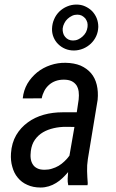

<svg xmlns="http://www.w3.org/2000/svg" viewBox="-20 -815 510 845"><path d="M209 -689C208.5 -675.3 210.9 -662.6 215.8 -650.9C220.7 -639.2 227.5 -628.9 236.3 -620.6C245.1 -611.8 255.4 -605 267.1 -600.1C278.8 -595.2 291.5 -592.8 305.2 -592.8C319.3 -592.8 333 -595.7 346.2 -601.1C358.9 -606.4 370.1 -613.8 379.9 -623C389.6 -632.3 397.5 -643.1 403.3 -655.8C409.2 -668.5 412.1 -682.1 412.6 -696.8C412.6 -710.4 410.2 -723.1 405.3 -735.4C400.4 -747.1 393.6 -757.3 385.3 -766.1C376.5 -774.9 366.2 -781.7 354.5 -787.1C342.8 -792.5 330.1 -794.9 316.4 -794.9C301.8 -794.9 288.1 -792 275.4 -786.6C262.2 -781.2 251 -773.4 241.2 -764.2C231.4 -754.4 223.6 -743.2 218.3 -730.5C212.4 -717.3 209.5 -703.6 209 -689ZM255.9 -689.9C256.8 -697.8 259.3 -705.6 263.2 -712.9C266.6 -720.2 271.5 -726.6 277.3 -731.9C283.2 -737.3 290 -742.2 297.4 -745.6C304.7 -749 312 -750.5 320.3 -750.5C327.6 -750.5 334.5 -749 340.3 -746.1C346.2 -742.7 351.1 -738.8 355.5 -733.9C359.4 -728.5 362.3 -722.7 364.3 -716.3C365.7 -710 366.2 -703.1 365.2 -695.8C364.3 -688 361.8 -680.7 358.4 -673.3C354.5 -666 349.6 -660.2 343.8 -654.8C337.9 -649.4 331.5 -645 324.2 -641.6C316.9 -638.2 309.1 -636.7 301.3 -636.7C293.9 -636.7 287.1 -638.2 281.2 -641.1C275.4 -644 270.5 -647.9 266.6 -652.8C262.2 -657.7 259.3 -663.6 257.8 -669.9C255.9 -676.3 255.4 -683.1 255.9 -689.9ZM280.3 0H365.2L366.2 -8.3C364.7 -26.9 363.8 -44.9 363.3 -62C362.8 -79.1 363.8 -96.7 366.7 -115.2L409.7 -375.5C412.1 -399.9 410.6 -421.9 405.8 -441.9C400.9 -461.9 392.6 -479 380.4 -493.2C368.2 -507.3 353 -518.1 334.5 -526.4C315.4 -534.2 293.9 -538.1 269 -538.6C246.1 -539.1 223.6 -535.6 202.1 -528.3C180.2 -521 160.6 -510.3 143.6 -496.6C126.5 -482.4 111.8 -465.8 100.6 -446.8C89.4 -427.2 82.5 -405.8 80.1 -381.8L163.6 -382.3C166 -394.5 169.9 -405.3 175.3 -415.5C180.7 -425.8 188 -434.6 196.3 -441.9C204.6 -449.2 213.9 -454.6 224.6 -458.5C235.4 -462.4 247.1 -464.4 260.3 -464.4C274.4 -464.4 285.6 -462.4 294.9 -458C304.2 -453.6 311 -447.3 316.4 -439.9C321.3 -432.1 324.7 -422.9 326.2 -412.1C327.6 -401.4 327.6 -389.6 326.2 -377L317.9 -320.8H254.9C226.6 -320.8 199.2 -317.4 172.9 -310.1C146.5 -302.7 123 -291.5 102.5 -276.4C81.5 -261.2 64.5 -242.7 51.3 -220.2C38.1 -197.3 30.3 -170.9 28.3 -140.1C26.9 -118.7 28.8 -98.6 34.2 -80.6C39.1 -62.5 46.9 -46.4 58.1 -33.2C69.3 -19.5 83 -8.8 100.1 -1.5C116.7 6.3 136.2 10.3 158.7 10.3C171.4 10.3 183.6 8.3 194.8 4.9C206.1 1.5 216.8 -3.4 227.1 -9.8C236.8 -15.6 246.1 -22.9 254.9 -31.2C263.7 -39.6 272 -48.3 279.8 -57.6C278.8 -47.9 278.3 -38.1 277.8 -28.8C277.3 -19.5 278.3 -9.8 280.3 0ZM176.3 -67.9C163.1 -67.9 152.3 -69.8 144 -74.2C135.7 -78.1 128.9 -84 124.5 -91.3C119.6 -98.6 116.7 -106.9 115.2 -117.2C113.8 -127.4 114.3 -138.2 115.7 -150.4C118.2 -169.9 124 -186.5 133.8 -200.2C143.1 -213.4 155.3 -224.6 169.4 -232.9C183.6 -241.2 199.7 -247.1 216.8 -251C233.9 -254.9 251.5 -256.8 269 -256.8L307.6 -256.3L285.6 -129.9C279.3 -121.1 272 -112.8 264.2 -105.5C255.9 -97.7 247.6 -90.8 238.3 -85.4C229 -80.1 219.2 -75.7 209 -72.8C198.7 -69.3 187.5 -67.9 176.3 -67.9Z"/></svg>

Font: Roboto Condensed
Style: Italic
Weight: 400
Designer: Google
Version: Version 1.000;PS 001.000;hotconv 1.0.88;makeotf.lib2.5.64775